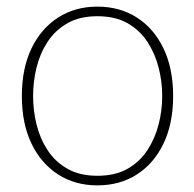

<svg xmlns="http://www.w3.org/2000/svg" viewBox="-20 -550 587 580"><path d="M274 10Q207 10 155.5 -23Q104 -56 75 -116.5Q46 -177 46 -260Q46 -343 75 -403.5Q104 -464 155.5 -497Q207 -530 274 -530Q342 -530 393.5 -497Q445 -464 474 -403.5Q503 -343 503 -260Q503 -177 474 -116.5Q445 -56 393.5 -23Q342 10 274 10ZM274 -19Q328 -19 365 -40Q402 -61 425 -96Q448 -131 459 -173.5Q470 -216 470 -260Q470 -304 459 -346.5Q448 -389 425 -424Q402 -459 365 -480Q328 -501 274 -501Q221 -501 184 -480Q147 -459 124 -424Q101 -389 90.5 -346.5Q80 -304 80 -260Q80 -216 90.5 -173.5Q101 -131 124 -96Q147 -61 184 -40Q221 -19 274 -19Z"/></svg>

Font: Murecho ExtraLight
Style: Regular
Weight: 200
Designer: Neil Summerour
Foundry: Positype
Version: Version 1.010; ttfautohint (v1.8.3)